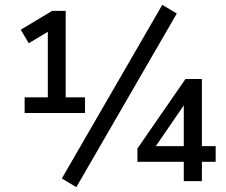

<svg xmlns="http://www.w3.org/2000/svg" viewBox="-20 -750 937 795"><path d="M82 -282V-347H178V-638H211L99 -571L66 -627L196 -705H252V-347H332V-282ZM296 25 236 -11 652 -730 712 -694ZM741 0V-80H549V-135L748 -423H816V-145H873V-80H816V0ZM741 -145V-340H759L613 -127V-145Z"/></svg>

Font: Nunito Sans 12pt ExtraLight Medium
Style: Regular
Weight: 500
Version: Version 3.101;gftools[0.9.27]